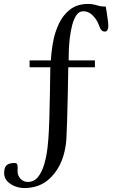

<svg xmlns="http://www.w3.org/2000/svg" viewBox="-20 -805 580 973"><path d="M529 -673Q529 -665 525.5 -655Q522 -645 511 -645Q495 -645 487 -663Q484 -669 482 -675.5Q480 -682 477 -688Q467 -710 447.5 -729Q428 -748 402 -748Q381 -748 367.5 -728.5Q354 -709 346 -678.5Q338 -648 334 -614.5Q330 -581 329 -553Q328 -525 328 -510V-499H461V-464H326Q325 -395 323.5 -326Q322 -257 320 -189Q319 -147 316.5 -103Q314 -59 302 -18Q281 54 230.5 101Q180 148 102 148Q81 148 57.5 139.5Q34 131 17.5 114Q1 97 1 72Q1 43 14 32Q27 21 54 21Q65 21 67.5 29Q70 37 69.5 47Q69 57 69 63Q69 85 84 101Q99 117 121 117Q153 117 173 91.5Q193 66 204.5 26Q216 -14 221 -58.5Q226 -103 227.5 -141.5Q229 -180 230 -201Q232 -267 233 -332.5Q234 -398 235 -464H130V-499H238Q240 -543 249 -592.5Q258 -642 279 -686Q300 -730 336 -757.5Q372 -785 427 -785Q450 -785 471.5 -778Q493 -771 516 -772Q518 -760 521 -740.5Q524 -721 526.5 -702.5Q529 -684 529 -673Z"/></svg>

Font: Kaisei HarunoUmi Medium
Style: Regular
Weight: 500
Designer: Font-Kai, 金井和夫
Foundry: KAZUO KANAI
Version: Version 5.003